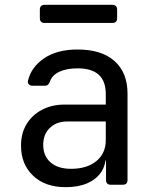

<svg xmlns="http://www.w3.org/2000/svg" viewBox="-20 -765 640 795"><path d="M252 10Q167 10 117 -37.5Q67 -85 67 -162Q67 -213 90 -251Q113 -289 154 -310.5Q195 -332 248 -332H418V-375Q418 -429 389 -455.5Q360 -482 301 -482Q256 -482 226 -468Q196 -454 187 -428Q184 -419 179 -414.5Q174 -410 165 -410H115Q105 -410 99.5 -415.5Q94 -421 96 -431Q109 -487 162.5 -523.5Q216 -560 301 -560Q401 -560 454.5 -512Q508 -464 508 -378V-20Q508 0 488 0H439Q419 0 419 -20V-100H404L418 -120Q418 -80 398 -51Q378 -22 341 -6Q304 10 252 10ZM274 -66Q340 -66 379 -98Q418 -130 418 -185V-262H258Q214 -262 186.5 -235.5Q159 -209 159 -165Q159 -119 189.5 -92.5Q220 -66 274 -66ZM165 -670Q145 -670 145 -690V-725Q145 -745 165 -745H445Q465 -745 465 -725V-690Q465 -670 445 -670Z"/></svg>

Font: Pitagon Sans Mono
Style: Regular
Weight: 400
Monospace: yes
Designer: Travis Tran
Foundry: Pitagon
Version: Version 1.001;gftools[0.9.26]